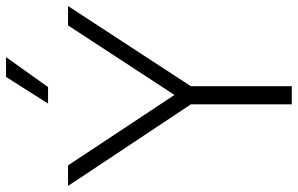

<svg xmlns="http://www.w3.org/2000/svg" viewBox="-208 -790 985 635"><g transform="rotate(-90 284.5 -472.5)"><path d="M257 0V-358.5L271 -312.5L-13 -740H55L299.5 -370.5H276.5L518 -740H582L303 -312.5L317 -358V0ZM259.5 -806 347.5 -945H413L314 -806Z"/></g></svg>

Font: Encode Sans Condensed Thin Light
Style: Regular
Weight: 300
Version: Version 3.002